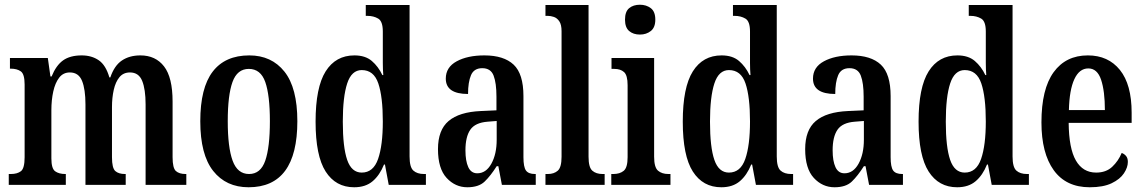

<svg xmlns="http://www.w3.org/2000/svg" viewBox="-20 -781 4835 811"><path d="M17 0V-46H26Q53 -46 68.5 -58Q84 -70 84 -117V-424Q84 -468 68 -479.5Q52 -491 25 -491H22V-536H182L193 -458H198Q217 -505 246.5 -526Q276 -547 325 -547Q367 -547 397 -526.5Q427 -506 442 -454H446Q463 -504 495 -525.5Q527 -547 573 -547Q637 -547 673 -500.5Q709 -454 709 -352V-117Q709 -71 723 -58.5Q737 -46 764 -46H767V0H595V-340Q595 -404 580.5 -439.5Q566 -475 529 -475Q501 -475 484.5 -455Q468 -435 460.5 -401.5Q453 -368 453 -329V-117Q453 -71 467 -58.5Q481 -46 508 -46H511V0H341V-340Q341 -404 326.5 -439.5Q312 -475 275 -475Q247 -475 230 -453Q213 -431 205 -394.5Q197 -358 197 -316V-112Q197 -69 213 -57.5Q229 -46 256 -46H258V0Z M1030 10Q935 10 880.5 -59Q826 -128 826 -269Q826 -410 878.5 -478.5Q931 -547 1033 -547Q1127 -547 1181.5 -478.5Q1236 -410 1236 -269Q1236 10 1030 10ZM1032 -46Q1081 -46 1100.5 -102.5Q1120 -159 1120 -269Q1120 -379 1100.5 -434.5Q1081 -490 1031 -490Q982 -490 962 -434.5Q942 -379 942 -269Q942 -159 962.5 -102.5Q983 -46 1032 -46Z M1476 10Q1398 10 1355.5 -56.5Q1313 -123 1313 -267Q1313 -412 1355.5 -479.5Q1398 -547 1477 -547Q1523 -547 1550.5 -523.5Q1578 -500 1595 -464H1599Q1597 -487 1597 -515Q1597 -543 1597 -572V-648Q1597 -691 1577.5 -702.5Q1558 -714 1532 -714H1525V-760H1710V-120Q1710 -75 1726 -60.5Q1742 -46 1771 -46H1779V0H1622L1606 -86H1602Q1584 -41 1554 -15.5Q1524 10 1476 10ZM1508 -52Q1557 -52 1577 -109.5Q1597 -167 1597 -268Q1597 -372 1578 -428.5Q1559 -485 1508 -485Q1465 -485 1446.5 -428.5Q1428 -372 1428 -267Q1428 -159 1446.5 -105.5Q1465 -52 1508 -52Z M1954 10Q1903 10 1866.5 -29.5Q1830 -69 1830 -151Q1830 -232 1875 -270Q1920 -308 2011 -312L2077 -315V-373Q2077 -430 2065 -461.5Q2053 -493 2017 -493Q1982 -493 1969.5 -463.5Q1957 -434 1957 -384Q1863 -384 1863 -449Q1863 -497 1909 -522Q1955 -547 2026 -547Q2108 -547 2149.5 -508Q2191 -469 2191 -375V-117Q2191 -76 2201.5 -61Q2212 -46 2240 -46H2243V0H2100L2085 -79H2078Q2052 -38 2027 -14Q2002 10 1954 10ZM1996 -49Q2033 -49 2055.5 -89.5Q2078 -130 2078 -191V-270L2040 -267Q1987 -263 1966.5 -233Q1946 -203 1946 -146Q1946 -101 1958 -75Q1970 -49 1996 -49Z M2284 0V-46H2294Q2320 -46 2336 -60Q2352 -74 2352 -119V-649Q2352 -677 2342.5 -691Q2333 -705 2319.5 -709.5Q2306 -714 2294 -714H2284V-760H2466V-119Q2466 -74 2482 -60Q2498 -46 2525 -46H2534V0Z M2683 -635Q2655 -635 2637.5 -650Q2620 -665 2620 -698Q2620 -732 2637.5 -746.5Q2655 -761 2683 -761Q2710 -761 2729 -746.5Q2748 -732 2748 -698Q2748 -665 2729 -650Q2710 -635 2683 -635ZM2562 0V-46H2571Q2598 -46 2614.5 -59.5Q2631 -73 2631 -117V-421Q2631 -463 2616 -476.5Q2601 -490 2575 -490H2563V-536H2743V-119Q2743 -74 2759.5 -60Q2776 -46 2803 -46H2812V0Z M3027 10Q2949 10 2906.5 -56.5Q2864 -123 2864 -267Q2864 -412 2906.5 -479.5Q2949 -547 3028 -547Q3074 -547 3101.5 -523.5Q3129 -500 3146 -464H3150Q3148 -487 3148 -515Q3148 -543 3148 -572V-648Q3148 -691 3128.5 -702.5Q3109 -714 3083 -714H3076V-760H3261V-120Q3261 -75 3277 -60.5Q3293 -46 3322 -46H3330V0H3173L3157 -86H3153Q3135 -41 3105 -15.5Q3075 10 3027 10ZM3059 -52Q3108 -52 3128 -109.5Q3148 -167 3148 -268Q3148 -372 3129 -428.5Q3110 -485 3059 -485Q3016 -485 2997.5 -428.5Q2979 -372 2979 -267Q2979 -159 2997.5 -105.5Q3016 -52 3059 -52Z M3505 10Q3454 10 3417.5 -29.5Q3381 -69 3381 -151Q3381 -232 3426 -270Q3471 -308 3562 -312L3628 -315V-373Q3628 -430 3616 -461.5Q3604 -493 3568 -493Q3533 -493 3520.5 -463.5Q3508 -434 3508 -384Q3414 -384 3414 -449Q3414 -497 3460 -522Q3506 -547 3577 -547Q3659 -547 3700.5 -508Q3742 -469 3742 -375V-117Q3742 -76 3752.5 -61Q3763 -46 3791 -46H3794V0H3651L3636 -79H3629Q3603 -38 3578 -14Q3553 10 3505 10ZM3547 -49Q3584 -49 3606.5 -89.5Q3629 -130 3629 -191V-270L3591 -267Q3538 -263 3517.5 -233Q3497 -203 3497 -146Q3497 -101 3509 -75Q3521 -49 3547 -49Z M4023 10Q3945 10 3902.5 -56.5Q3860 -123 3860 -267Q3860 -412 3902.5 -479.5Q3945 -547 4024 -547Q4070 -547 4097.5 -523.5Q4125 -500 4142 -464H4146Q4144 -487 4144 -515Q4144 -543 4144 -572V-648Q4144 -691 4124.5 -702.5Q4105 -714 4079 -714H4072V-760H4257V-120Q4257 -75 4273 -60.5Q4289 -46 4318 -46H4326V0H4169L4153 -86H4149Q4131 -41 4101 -15.5Q4071 10 4023 10ZM4055 -52Q4104 -52 4124 -109.5Q4144 -167 4144 -268Q4144 -372 4125 -428.5Q4106 -485 4055 -485Q4012 -485 3993.5 -428.5Q3975 -372 3975 -267Q3975 -159 3993.5 -105.5Q4012 -52 4055 -52Z M4583 10Q4483 10 4431 -62Q4379 -134 4379 -264Q4379 -405 4430.5 -476Q4482 -547 4575 -547Q4661 -547 4710.5 -485.5Q4760 -424 4760 -305V-262H4494Q4495 -154 4524.5 -103Q4554 -52 4610 -52Q4652 -52 4678 -76.5Q4704 -101 4718 -135Q4729 -131 4736.5 -122Q4744 -113 4744 -97Q4744 -74 4727.5 -49Q4711 -24 4675.5 -7Q4640 10 4583 10ZM4647 -316Q4647 -396 4631 -444Q4615 -492 4577 -492Q4539 -492 4518 -446.5Q4497 -401 4495 -316Z"/></svg>

Font: Noto Serif Bengali ExtraCondensed SemiBold
Style: Regular
Weight: 600
Width: 2
Designer: Juan Bruce, Universal Thirst, Indian Type Foundry and the Monotype Design Team.
Foundry: Monotype Imaging Inc.
Version: Version 2.003; ttfautohint (v1.8.4.7-5d5b)